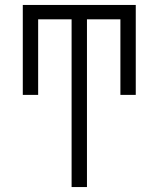

<svg xmlns="http://www.w3.org/2000/svg" viewBox="-20 -540 640 775"><path d="M269 215V-462H134V-157H72V-520H528V-157H466V-462H331V215Z"/></svg>

Font: Iosevka Light Extended
Style: Regular
Weight: 300
Width: 7
Monospace: yes
Designer: Belleve Invis
Foundry: Belleve Invis
Version: Version 32.5.0; ttfautohint (v1.8.4)